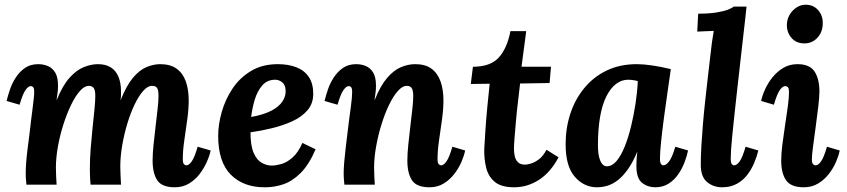

<svg xmlns="http://www.w3.org/2000/svg" viewBox="-20 -783 3589 814"><path d="M721 11Q666 11 646.5 -19Q627 -49 627 -102Q627 -132 631 -169.5Q635 -207 639.5 -246Q644 -285 648 -319.5Q652 -354 652 -377Q652 -392 649.5 -401.5Q647 -411 641 -415Q635 -419 624 -419Q606 -419 587 -397.5Q568 -376 550.5 -339.5Q533 -303 519.5 -258Q506 -213 498 -166Q490 -119 490 -77Q490 -64 491 -41.5Q492 -19 493 0H364Q362 -21 361.5 -39.5Q361 -58 361 -67Q361 -110 364.5 -154.5Q368 -199 372.5 -241.5Q377 -284 380.5 -319Q384 -354 384 -377Q384 -400 377.5 -409.5Q371 -419 356 -419Q338 -419 318.5 -397Q299 -375 281 -337.5Q263 -300 248.5 -254.5Q234 -209 225.5 -161.5Q217 -114 217 -72Q217 -59 218 -35.5Q219 -12 220 0H92Q90 -21 89.5 -29.5Q89 -38 89 -48Q89 -68 91 -94.5Q93 -121 97 -152.5Q101 -184 105 -215Q108 -244 111.5 -271Q115 -298 118 -322Q121 -346 123 -364Q125 -382 125 -392Q125 -409 120.5 -413.5Q116 -418 111 -418Q100 -418 88 -401Q76 -384 63 -339L8 -355Q13 -376 22 -403Q31 -430 47 -454.5Q63 -479 86 -495Q109 -511 142 -511Q164 -511 183 -503Q202 -495 214 -475.5Q226 -456 226 -420Q226 -401 224 -389Q222 -377 220 -360H221Q245 -420 274.5 -453Q304 -486 335.5 -498.5Q367 -511 395 -511Q428 -511 449.5 -497.5Q471 -484 482 -458Q493 -432 493 -396Q493 -388 493 -379Q493 -370 491 -360H492Q516 -420 543.5 -453Q571 -486 601 -498.5Q631 -511 659 -511Q702 -511 728.5 -492Q755 -473 767.5 -438.5Q780 -404 780 -357Q780 -321 774 -277Q768 -233 761.5 -189Q755 -145 755 -108Q755 -92 760 -87Q765 -82 770 -82Q781 -82 793 -99Q805 -116 818 -161L873 -145Q869 -124 857 -97Q845 -70 826.5 -45.5Q808 -21 781.5 -5Q755 11 721 11Z M1158 -511Q1202 -511 1236 -498Q1270 -485 1289 -457Q1308 -429 1308 -385Q1308 -344 1283.5 -315.5Q1259 -287 1219.5 -269Q1180 -251 1133 -239.5Q1086 -228 1042 -222Q1042 -165 1055.5 -134.5Q1069 -104 1090 -92.5Q1111 -81 1132 -81Q1149 -81 1172.5 -87.5Q1196 -94 1220 -115Q1244 -136 1262 -177L1318 -150Q1290 -85 1255 -50Q1220 -15 1182 -2Q1144 11 1105 11Q1013 12 959 -42Q905 -96 905 -207Q905 -255 920 -308Q935 -361 965.5 -407Q996 -453 1044 -482Q1092 -511 1158 -511ZM1147 -445Q1113 -445 1092 -421Q1071 -397 1060 -360.5Q1049 -324 1045 -287Q1099 -297 1131 -314Q1163 -331 1177.5 -353Q1192 -375 1191 -399Q1190 -424 1176 -434.5Q1162 -445 1147 -445Z M1801 11Q1746 11 1726.5 -19Q1707 -49 1707 -102Q1707 -132 1711 -169.5Q1715 -207 1719.5 -246Q1724 -285 1728 -319.5Q1732 -354 1732 -377Q1732 -392 1729 -401.5Q1726 -411 1720 -415Q1714 -419 1704 -419Q1686 -419 1666.5 -397Q1647 -375 1629 -337.5Q1611 -300 1597 -254.5Q1583 -209 1574.5 -161.5Q1566 -114 1566 -72Q1566 -59 1567 -35.5Q1568 -12 1569 0H1440Q1438 -21 1437.5 -29.5Q1437 -38 1437 -48Q1437 -69 1439.5 -97.5Q1442 -126 1446 -159.5Q1450 -193 1454 -226Q1457 -253 1460.5 -278.5Q1464 -304 1467 -326.5Q1470 -349 1471.5 -366Q1473 -383 1473 -392Q1473 -409 1468.5 -413.5Q1464 -418 1459 -418Q1448 -418 1436 -401Q1424 -384 1411 -339L1356 -355Q1361 -376 1370 -403Q1379 -430 1395 -454.5Q1411 -479 1434 -495Q1457 -511 1490 -511Q1512 -511 1531 -503Q1550 -495 1562 -475.5Q1574 -456 1574 -420Q1574 -401 1572 -389Q1570 -377 1568 -360H1569Q1593 -420 1621.5 -453Q1650 -486 1680.5 -498.5Q1711 -511 1740 -511Q1783 -511 1809 -492Q1835 -473 1847.5 -438.5Q1860 -404 1860 -357Q1860 -321 1854 -277Q1848 -233 1841.5 -189Q1835 -145 1835 -108Q1835 -92 1840 -87Q1845 -82 1850 -82Q1861 -82 1873 -99Q1885 -116 1898 -161L1952 -145Q1948 -124 1936.5 -97Q1925 -70 1906 -45.5Q1887 -21 1861 -5Q1835 11 1801 11Z M2211 -651 2191 -500H2316L2310 -431L2185 -429Q2181 -393 2176 -351.5Q2171 -310 2167.5 -270.5Q2164 -231 2161.5 -199.5Q2159 -168 2159 -151Q2159 -138 2162 -122.5Q2165 -107 2175 -96Q2185 -85 2207 -85Q2215 -85 2230.5 -89.5Q2246 -94 2264 -107Q2282 -120 2297 -148L2348 -116Q2314 -52 2265 -20.5Q2216 11 2160 11Q2105 11 2077.5 -12Q2050 -35 2041 -72.5Q2032 -110 2033 -151Q2035 -185 2038 -231.5Q2041 -278 2046 -329.5Q2051 -381 2056 -428L1976 -427L1985 -500Q2059 -500 2094.5 -539Q2130 -578 2144 -651Z M2680 -511Q2708 -511 2745.5 -505.5Q2783 -500 2824 -490Q2819 -453 2811 -399Q2803 -345 2795.5 -288.5Q2788 -232 2783 -184.5Q2778 -137 2778 -111Q2778 -93 2782.5 -87.5Q2787 -82 2792 -82Q2804 -82 2817 -99Q2830 -116 2843 -161L2897 -145Q2893 -124 2883 -97Q2873 -70 2856.5 -45.5Q2840 -21 2815.5 -5Q2791 11 2758 11Q2726 11 2702 -8Q2678 -27 2678 -80Q2678 -93 2679 -109Q2680 -125 2682 -138H2681Q2663 -95 2642.5 -66Q2622 -37 2600.5 -20Q2579 -3 2556.5 4Q2534 11 2511 11Q2456 11 2417 -33.5Q2378 -78 2378 -171Q2378 -240 2398 -301Q2418 -362 2457 -409.5Q2496 -457 2552 -484Q2608 -511 2680 -511ZM2643 -445Q2615 -445 2591.5 -427Q2568 -409 2550.5 -374Q2533 -339 2524 -287Q2515 -235 2515 -166Q2515 -125 2525 -101.5Q2535 -78 2553 -78Q2575 -78 2594 -100.5Q2613 -123 2628.5 -161.5Q2644 -200 2655.5 -247.5Q2667 -295 2674.5 -344.5Q2682 -394 2684 -439Q2679 -441 2666.5 -443Q2654 -445 2643 -445Z M3145 -755Q3142 -724 3138.5 -694.5Q3135 -665 3132 -638Q3129 -611 3126 -585Q3115 -489 3107 -417.5Q3099 -346 3093.5 -294.5Q3088 -243 3084.5 -208Q3081 -173 3079.5 -150Q3078 -127 3078 -111Q3078 -93 3082.5 -87.5Q3087 -82 3092 -82Q3104 -82 3116 -99Q3128 -116 3141 -161L3195 -145Q3189 -120 3177.5 -92.5Q3166 -65 3148 -41.5Q3130 -18 3103.5 -3.5Q3077 11 3041 11Q3005 11 2978 -11Q2951 -33 2951 -85Q2951 -121 2953.5 -164Q2956 -207 2960 -255Q2964 -303 2969.5 -353.5Q2975 -404 2981 -456Q2987 -508 2993 -559Q2995 -579 2998.5 -604.5Q3002 -630 3006 -652Q2990 -651 2968.5 -650.5Q2947 -650 2936 -649L2940 -725Q2986 -725 3017 -730Q3048 -735 3066 -742Q3084 -749 3091 -755Z M3361 -511Q3413 -511 3433.5 -479.5Q3454 -448 3454 -395Q3454 -371 3449 -330Q3444 -289 3438 -244Q3432 -199 3427 -162Q3422 -125 3422 -108Q3422 -92 3427 -87Q3432 -82 3437 -82Q3449 -82 3461 -99Q3473 -116 3486 -161L3540 -145Q3536 -124 3524.5 -97Q3513 -70 3494 -45.5Q3475 -21 3448.5 -5Q3422 11 3388 11Q3333 11 3312.5 -19Q3292 -49 3292 -102Q3292 -131 3297 -171Q3302 -211 3308.5 -253Q3315 -295 3320 -331.5Q3325 -368 3325 -392Q3325 -409 3320 -413.5Q3315 -418 3309 -418Q3298 -418 3286 -401Q3274 -384 3261 -339L3207 -355Q3211 -376 3223 -403Q3235 -430 3254.5 -454.5Q3274 -479 3300.5 -495Q3327 -511 3361 -511ZM3396 -763Q3429 -763 3449.5 -739Q3470 -715 3468 -680Q3467 -646 3445 -622.5Q3423 -599 3390 -599Q3356 -599 3335.5 -622.5Q3315 -646 3316 -680Q3318 -715 3342 -739Q3366 -763 3396 -763Z"/></svg>

Font: Lora
Style: Italic
Weight: 400
Italic angle: -3°
Designer: Olga Karpushina, Alexei Vanyashin (Cyrillic)
Foundry: Cyreal
Version: Version 3.008